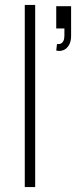

<svg xmlns="http://www.w3.org/2000/svg" viewBox="-20 -755 307 775"><path d="M80 0V-735H122V0ZM210 -577Q224.5 -576 231 -582.8Q237.5 -589.5 239 -600Q240.5 -610.5 240 -629Q240 -632 240 -634.8Q240 -637.5 240 -640H207V-730H267V-610Q267 -588.5 258.8 -573.8Q250.5 -559 236.8 -553Q223 -547 207 -551Z"/></svg>

Font: Manrope
Style: Regular
Weight: 400
Designer: Mikhail Sharanda
Foundry: Mikhail Sharanda
Version: Version 4.503